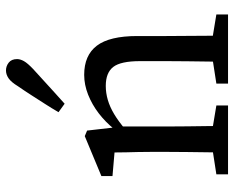

<svg xmlns="http://www.w3.org/2000/svg" viewBox="-92 -710 801 658"><g transform="rotate(-90 309.0 -380.5)"><path d="M41 0V-40L151 -57H175L277 -40V0ZM116 0Q116 -25 116.5 -62.5Q117 -100 117.5 -140Q118 -180 118 -212V-261Q118 -288 117.5 -309Q117 -330 116.5 -349Q116 -368 116 -389L35 -396V-434L172 -491L191 -483L204 -370L205 -369V-212Q205 -180 205.5 -140Q206 -100 206.5 -62.5Q207 -25 207 0ZM352 0V-40L462 -57H486L589 -40V0ZM426 0Q427 -25 427.5 -62Q428 -99 428.5 -139Q429 -179 429 -212V-301Q429 -368 409 -393.5Q389 -419 344 -419Q320 -419 296 -412Q272 -405 247 -390Q222 -375 194 -351L183 -390H196Q220 -420 250 -443Q280 -466 314 -479.5Q348 -493 382 -493Q449 -493 482 -449.5Q515 -406 515 -311V-212Q515 -179 515.5 -139Q516 -99 516 -62Q516 -25 517 0ZM254 -581Q268 -605 282.5 -627.5Q297 -650 312 -673.5Q327 -697 343 -720Q357 -743 370 -752Q383 -761 397 -761Q412 -761 424 -751.5Q436 -742 436 -723Q436 -712 429 -699.5Q422 -687 402 -668Q382 -650 362.5 -632Q343 -614 323 -596Q303 -578 283 -560Z"/></g></svg>

Font: Source Serif 4 18pt
Style: Regular
Weight: 400
Designer: Frank Grießhammer
Foundry: Adobe Systems Incorporated
Version: Version 4.004;hotconv 1.0.116;makeotfexe 2.5.65601